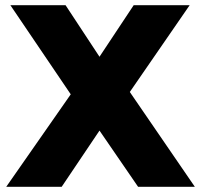

<svg xmlns="http://www.w3.org/2000/svg" viewBox="-20 -721 778 741"><path d="M20 -701H233L364 -502L496 -701H712L481 -366L732 0H513L364 -217L218 0H4L253 -357Z"/></svg>

Font: Montserrat V1
Style: Bold
Weight: 700
Designer: Julieta Ulanovsky
Foundry: Julieta Ulanovsky
Version: Version 6.001